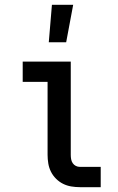

<svg xmlns="http://www.w3.org/2000/svg" viewBox="-20 -775 490 795"><path d="M311 0Q293 0 275 -3Q257 -6 241 -14Q225 -22 212 -35Q199 -48 191 -64Q183 -80 180 -98Q177 -116 177 -134V-436H74V-520H273V-134Q273 -125 274.5 -116Q276 -107 281 -99.5Q286 -92 294 -88Q302 -84 311 -84H397V0ZM182 -600 195 -755H283L254 -600Z"/></svg>

Font: Iosevka Etoile Medium
Style: Regular
Weight: 500
Designer: Belleve Invis
Foundry: Belleve Invis
Version: Version 22.1.2; ttfautohint (v1.8.4)